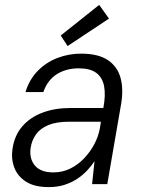

<svg xmlns="http://www.w3.org/2000/svg" viewBox="-20 -752 577 784"><path d="M179 12Q121 12 86.5 -10Q52 -32 38.5 -67.5Q25 -103 31 -144Q39 -199 71 -236Q103 -273 153.5 -292Q204 -311 267 -311H402Q412 -365 405 -400.5Q398 -436 373 -454.5Q348 -473 302 -473Q250 -473 212 -449Q174 -425 157 -376H84Q100 -428 134.5 -463Q169 -498 215 -515.5Q261 -533 311 -533Q381 -533 420.5 -506.5Q460 -480 472.5 -433Q485 -386 474 -324L418 0H356L366 -94Q353 -74 335 -55Q317 -36 294 -21Q271 -6 242.5 3Q214 12 179 12ZM198 -48Q235 -48 266.5 -63.5Q298 -79 323 -105Q348 -131 365 -163Q382 -195 388 -229L392 -255H262Q211 -255 178 -241.5Q145 -228 127.5 -204Q110 -180 105 -148Q99 -104 122.5 -76Q146 -48 198 -48ZM256 -564 228 -607 385 -732 425 -676Z"/></svg>

Font: DM Sans 10pt Light
Style: Italic
Weight: 300
Italic angle: -10°
Version: Version 4.004;gftools[0.9.30]